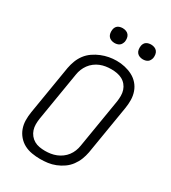

<svg xmlns="http://www.w3.org/2000/svg" viewBox="-223 -1051 1047 1173"><g transform="rotate(30 300.0 -464.5)"><path d="M251 8Q222 8 192.5 3Q163 -2 138.5 -15Q114 -28 95.5 -49.5Q77 -71 67.5 -97.5Q58 -124 57.5 -153.5Q57 -183 62 -213L119 -558Q124 -585 134 -611Q144 -637 161 -659.5Q178 -682 202 -698.5Q226 -715 252 -725.5Q278 -736 304.5 -741Q331 -746 358 -746Q388 -746 416.5 -739.5Q445 -733 470 -720Q495 -707 513.5 -686Q532 -665 541.5 -638Q551 -611 551.5 -581.5Q552 -552 547 -522L490 -177Q485 -150 475 -124.5Q465 -99 448 -76Q431 -53 407.5 -36.5Q384 -20 357.5 -9.5Q331 1 304.5 4.5Q278 8 251 8ZM252 -50Q272 -50 291.5 -53Q311 -56 330 -63.5Q349 -71 366 -83.5Q383 -96 395.5 -112.5Q408 -129 415.5 -148Q423 -167 426 -187L483 -532Q486 -552 486 -572.5Q486 -593 480 -611.5Q474 -630 461.5 -645Q449 -660 432 -669Q415 -678 395.5 -681.5Q376 -685 355 -685Q335 -685 316 -682Q297 -679 278 -671.5Q259 -664 242 -651Q225 -638 213 -621.5Q201 -605 193.5 -586.5Q186 -568 183 -548L126 -203Q123 -183 123 -163Q123 -143 129 -124.5Q135 -106 147 -91Q159 -76 175.5 -66.5Q192 -57 212 -53.5Q232 -50 252 -50ZM490 -833Q478 -833 466.5 -837.5Q455 -842 448 -851Q441 -860 439 -872.5Q437 -885 439 -898Q440 -906 444.5 -914.5Q449 -923 456.5 -928Q464 -933 473 -935Q482 -937 490 -937Q503 -937 514.5 -932.5Q526 -928 533 -919Q540 -910 542 -897.5Q544 -885 542 -872Q540 -864 535.5 -855.5Q531 -847 523.5 -842Q516 -837 507.5 -835Q499 -833 490 -833ZM290 -833Q278 -833 266.5 -837.5Q255 -842 248 -851Q241 -860 239 -872.5Q237 -885 239 -898Q240 -906 244.5 -914.5Q249 -923 256.5 -928Q264 -933 273 -935Q282 -937 290 -937Q303 -937 314.5 -932.5Q326 -928 333 -919Q340 -910 342 -897.5Q344 -885 342 -872Q340 -864 335.5 -855.5Q331 -847 323.5 -842Q316 -837 307.5 -835Q299 -833 290 -833Z"/></g></svg>

Font: Iosevka Curly Light Extended
Style: Italic
Weight: 300
Width: 7
Italic angle: -9°
Monospace: yes
Designer: Belleve Invis
Foundry: Belleve Invis
Version: Version 11.1.0; ttfautohint (v1.8.3)